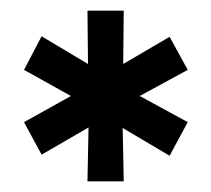

<svg xmlns="http://www.w3.org/2000/svg" viewBox="-20 -740 396 360"><path d="M144 -720H212L211 -620L298 -671L332 -609L242 -560L332 -511L298 -448L210 -500L212 -400H144L146 -501L58 -450L25 -511L113 -560L25 -609L58 -672L145 -620Z"/></svg>

Font: Montserrat arm2 Medium
Style: Regular
Weight: 500
Designer: Julieta Ulanovsky
Foundry: Julieta Ulanovsky
Version: Version 6.000